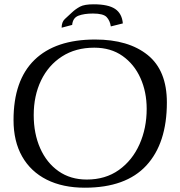

<svg xmlns="http://www.w3.org/2000/svg" viewBox="-20 -857 838 894"><path d="M416 -837Q484 -837 516 -815.5Q548 -794 552 -748L496 -734Q492 -761 476.5 -777.5Q461 -794 413 -794Q372 -794 345.5 -784Q319 -774 316 -741L267 -728Q267 -754 281.5 -768Q296 -782 315 -799Q332 -815 352.5 -826Q373 -837 416 -837ZM375 17Q272 17 197.5 -20.5Q123 -58 83 -128.5Q43 -199 43 -298Q43 -483 140.5 -578Q238 -673 423 -673Q578 -673 667.5 -601Q757 -529 757 -380Q757 -190 661.5 -86.5Q566 17 375 17ZM384 -21Q471 -21 533.5 -65.5Q596 -110 629.5 -185Q663 -260 663 -350Q663 -429 634 -493.5Q605 -558 550.5 -596.5Q496 -635 419 -635Q332 -635 268.5 -594Q205 -553 171 -482Q137 -411 137 -321Q137 -235 167 -167Q197 -99 252.5 -60Q308 -21 384 -21Z"/></svg>

Font: Luxurious Roman
Style: Regular
Weight: 400
Designer: Robert E. Leuschke
Foundry: Robert E. Leuschke
Version: Version 1.010; ttfautohint (v1.8.3)